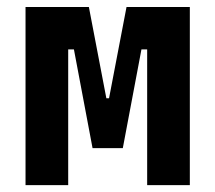

<svg xmlns="http://www.w3.org/2000/svg" viewBox="-20 -538 626 558"><path d="M54.2 0V-517.6H238.3L289.1 -252.4H296.9L347.7 -517.6H531.7V0H407.7V-394.5H391.1L336.9 -107.4H249L194.8 -394.5H178.2V0Z"/></svg>

Font: CaskaydiaMono NF
Style: Bold
Weight: 700
Designer: Aaron Bell
Foundry: Saja Typeworks
Version: Version 2111.001; ttfautohint (v1.8.4);Nerd Fonts 3.1.1